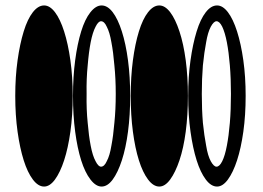

<svg xmlns="http://www.w3.org/2000/svg" viewBox="-20 -675 966 705"><path d="M777 -655Q755 -655 735.5 -630Q716 -605 702 -559.5Q688 -514 679.5 -453.5Q671 -393 671 -323Q671 -252 679.5 -191.5Q688 -131 702 -86.5Q716 -42 735.5 -16Q755 10 777 10Q798 10 817 -16Q836 -42 850.5 -86.5Q865 -131 873.5 -191.5Q882 -252 882 -323Q882 -393 873.5 -453.5Q865 -514 850.5 -559.5Q836 -605 817 -630Q798 -655 777 -655ZM775 -597Q786 -597 796 -577Q806 -556 813 -520Q820 -484 824 -435Q828 -386 828 -330Q828 -272 824 -224Q820 -176 813 -140Q806 -103 796 -83Q786 -63 775 -63Q765 -63 754 -83Q743 -103 737 -140Q730 -176 725 -224Q721 -272 721 -330Q721 -386 725 -435Q730 -484 737 -520Q743 -556 754 -577Q765 -597 775 -597ZM565 -655Q543 -655 523.5 -630Q504 -605 490 -559.5Q476 -514 468 -453.5Q460 -393 460 -323Q460 -252 468 -191.5Q476 -131 490 -86.5Q504 -42 523.5 -16Q543 10 565 10Q586 10 605 -16Q624 -42 639 -86.5Q654 -131 662 -191.5Q670 -252 670 -323Q670 -393 662 -453.5Q654 -514 639 -559.5Q624 -605 605 -630Q586 -655 565 -655ZM353 -655Q332 -655 312 -630Q292 -605 278 -559.5Q264 -514 256 -453.5Q248 -393 248 -323Q248 -252 256 -191.5Q264 -131 278 -86.5Q292 -42 312 -16Q332 10 353 10Q375 10 394 -16Q413 -42 427.5 -86.5Q442 -131 450 -191.5Q458 -252 458 -323Q458 -393 450 -453.5Q442 -514 427.5 -559.5Q413 -605 394 -630Q375 -655 353 -655ZM351 -597Q363 -597 372 -577Q383 -556 389 -520Q396 -484 400 -435Q405 -386 405 -330Q405 -272 400 -224Q396 -176 389 -140Q383 -103 372 -83Q363 -63 351 -63Q341 -63 331 -83Q320 -103 313 -140Q306 -176 302 -224Q297 -272 298 -330Q297 -386 302 -435Q306 -484 313 -520Q320 -556 331 -577Q341 -597 351 -597ZM142 -655Q120 -655 100.5 -630Q81 -605 67 -559.5Q53 -514 44.5 -453.5Q36 -393 36 -323Q36 -252 44.5 -191.5Q53 -131 67 -86.5Q81 -42 100.5 -16Q120 10 142 10Q163 10 182 -16Q201 -42 215.5 -86.5Q230 -131 238.5 -191.5Q247 -252 247 -323Q247 -393 238.5 -453.5Q230 -514 215.5 -559.5Q201 -605 182 -630Q163 -655 142 -655Z"/></svg>

Font: binaryhoriontal115
Style: Book
Weight: 400
Designer: Jelle Bosma - Monotype Design Team
Foundry: Monotype Imaging Inc.
Version: Version 2.003